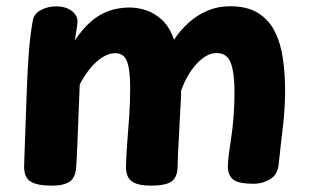

<svg xmlns="http://www.w3.org/2000/svg" viewBox="-20 -574 974 605"><path d="M83.4 -509.8Q87.2 -531 109.2 -542.5Q131.1 -554 157 -554Q186.3 -554 205.2 -540.2Q224.1 -526.3 224.1 -507.3Q224.1 -497.3 221.6 -483.7Q219.1 -470 216.1 -447Q239.1 -481.6 264.6 -504.4Q290.1 -527.3 320.8 -538.8Q351.6 -550.3 388.3 -550.3Q414.8 -550.3 441.5 -541.3Q468.2 -532.2 491.3 -510.6Q514.3 -488.9 528.4 -448.9Q549.1 -480 575.7 -503.6Q602.2 -527.1 634.7 -540.7Q667.2 -554.3 705.1 -554.3Q759.8 -554.3 794.1 -532.4Q828.4 -510.6 846.7 -473.3Q864.9 -436 871.6 -388.5Q878.3 -341 878.3 -290Q878.3 -257 876.4 -229.7Q874.6 -202.4 871.6 -175.7Q868.6 -149 865.1 -120.3Q861.6 -91.6 858.1 -55.9Q854.3 -22.7 830.4 -8.8Q806.6 5 780.2 5Q729.2 5 713.6 -9.2Q697.9 -23.3 697.9 -49.6Q697.9 -64 700.9 -86.6Q703.9 -109.2 708.4 -138.7Q712.9 -168.2 715.9 -205.1Q718.9 -242 718.9 -285Q718.9 -343.2 707.5 -375.1Q696.1 -406.9 662.1 -406.9Q644.8 -406.9 627.9 -396.6Q611.1 -386.2 596.3 -369.3Q581.4 -352.3 569.7 -330.9Q558 -309.6 550.7 -288Q550.7 -269 549.7 -255Q548.7 -241 548.2 -228.5Q547.7 -216 546.7 -202Q545.7 -173 543.9 -145.3Q542.2 -117.6 541 -93.1Q539.8 -68.6 539.6 -48.1Q538.8 -14.7 519.9 -1.8Q501.1 11 456.2 11Q413.9 11 395.1 -2.6Q376.2 -16.2 377 -52.2Q378 -87.9 381.1 -126.6Q384.2 -165.3 387.2 -208.1Q390.2 -250.8 390.2 -296.8Q390.2 -355.1 380.1 -380.8Q370 -406.4 342.9 -406.4Q323.1 -406.4 302.6 -393.4Q282 -380.4 263.9 -358.2Q245.9 -335.9 231.3 -308Q229.3 -258 227.3 -208.3Q225.3 -158.6 223.7 -117.1Q222.1 -75.6 220.1 -48.1Q218.3 -14.7 199.6 -1.8Q180.9 11 143.2 11Q97 11 76 -2.2Q55 -15.4 56 -52.2Q58.2 -106.7 60.2 -173.3Q62.2 -240 65.2 -309Q67.2 -361 71.2 -412.5Q75.2 -464 83.4 -509.8Z"/></svg>

Font: Playpen Sans Hebrew
Style: Regular
Weight: 400
Designer: Tom Grace, Laura Meseguer, Veronika Burian, José Scaglione
Foundry: TypeTogether
Version: Version 2.000